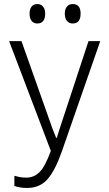

<svg xmlns="http://www.w3.org/2000/svg" viewBox="-20 -917 540 948"><path d="M114 11Q77 11 51 1V-49Q65 -45 78.5 -42.5Q92 -40 110 -40Q148 -40 175.5 -67.5Q203 -95 231 -172L25 -714H86L232 -302Q238 -283 244.5 -268.5Q251 -254 257 -237H261Q265 -253 270.5 -268.5Q276 -284 281 -301L417 -714H475L286 -171Q252 -74 214 -31.5Q176 11 114 11ZM339 -801Q321 -801 310.5 -814Q300 -827 300 -850Q300 -872 310.5 -884.5Q321 -897 339 -897Q378 -897 378 -850Q378 -801 339 -801ZM164 -801Q146 -801 136 -814Q126 -827 126 -850Q126 -872 136 -884.5Q146 -897 164 -897Q182 -897 192.5 -884.5Q203 -872 203 -850Q203 -801 164 -801Z"/></svg>

Font: Noto Sans Mono ExtraCondensed Light
Style: Regular
Weight: 300
Width: 2
Designer: Monotype Design Team
Foundry: Monotype Imaging Inc.
Version: Version 2.014; ttfautohint (v1.8.4.7-5d5b)